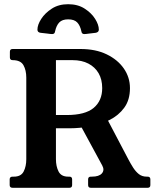

<svg xmlns="http://www.w3.org/2000/svg" viewBox="-20 -893 742 913"><path d="M598 -474Q598 -418 571 -381Q544 -344 501 -322.5Q458 -301 408 -292Q358 -283 312 -283H246V-136Q246 -102 258.5 -77.5Q271 -53 304 -53H310Q323 -53 323 -40V-13Q323 0 310 0H40Q26 0 26 -13V-40Q26 -53 40 -53H46Q80 -53 92.5 -77.5Q105 -102 105 -136V-524Q105 -559 91.5 -583Q78 -607 40 -607Q27 -607 27 -620V-647Q27 -660 40 -660H363Q435 -660 487.5 -634.5Q540 -609 569 -567Q598 -525 598 -474ZM297 -346Q385 -346 425.5 -380Q466 -414 466 -474.1Q466 -515 449 -544.5Q432 -574 400.5 -590.5Q369 -607 325 -607H246V-346ZM487 -332 590 -136Q601 -115 613.1 -96Q625.3 -77 640.4 -65Q655.6 -53 677.8 -53H681.9Q695 -53 695 -40V-13Q695 0 682 0H412Q399 0 399 -13V-40Q399 -53 412 -53H417Q451 -53 464.5 -68.5Q478 -84 466.3 -105.8L361 -300ZM304 -873Q350 -873 382.5 -852Q415 -831 432.5 -803Q450 -775 450 -752Q450 -745 445.5 -741.5Q441 -738 435 -737Q422 -736 405 -733.5Q388 -731 381 -731Q375 -731 371.5 -734Q368 -737 367 -744Q361 -772 347 -786.5Q333 -801 304 -801Q276 -801 262 -786.5Q248 -772 242 -744Q241 -737 237.5 -734Q234 -731 228 -731Q221 -731 204 -733.5Q187 -736 173 -737Q158 -739 158 -752Q158 -775 176 -803Q194 -831 226.5 -852Q259 -873 304 -873Z"/></svg>

Font: Young Serif Light
Style: Regular
Weight: 300
Designer: Bastien Sozeau
Foundry: NBR — Bastien Sozeau
Version: Version 5.001